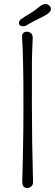

<svg xmlns="http://www.w3.org/2000/svg" viewBox="-20 -956 280 976"><path d="M147.9 -32.2Q148.4 -16.6 138.9 -8.3Q129.4 0 118.9 0Q108.4 0 100.3 -7.3Q92.3 -14.6 93.3 -40Q94.2 -65.4 95.2 -110.4Q96.2 -155.3 97.2 -206.1Q99.1 -306.6 99.1 -393.8Q99.1 -481 98.9 -529.5Q98.6 -578.1 97.7 -619.1Q96.2 -710 92.3 -764.2Q90.8 -779.8 97.9 -787.4Q105 -794.9 116.2 -794.9Q127.4 -794.9 137.2 -787.4Q147 -779.8 146.2 -761.7Q145.5 -743.7 144.8 -726.1Q144 -708.5 143.3 -688Q142.6 -667.5 142.3 -640.9Q142.1 -614.3 142.1 -426.8Q142.1 -239.3 147.9 -32.2ZM234.9 -922.9Q247.1 -903.3 222.2 -885.7Q211.4 -877.4 177.2 -860.8Q143.1 -844.2 129.4 -835.7Q115.7 -827.1 108.6 -824.2Q101.6 -821.3 92.3 -822.8Q74.2 -825.7 76.7 -843.3Q78.1 -851.6 86.9 -858.4Q95.7 -865.2 109.1 -873.3Q122.6 -881.3 139.6 -891.8Q156.7 -902.3 178.2 -920.2Q199.7 -938 214.4 -935.3Q229 -932.6 234.9 -922.9Z"/></svg>

Font: Pompiere
Style: Regular
Weight: 400
Designer: Karolina Lach
Foundry: Sorkin Type Co.
Version: Version 1.002